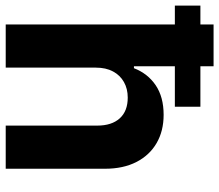

<svg xmlns="http://www.w3.org/2000/svg" viewBox="-73 -700 768 672"><g transform="rotate(90 311.0 -364.0)"><path d="M211.7 -315.2V0H60.7V-727.5H207V-448.8H213.7Q232.4 -497.2 273.5 -525Q314.6 -552.7 376.8 -552.7Q433.6 -552.7 476 -528Q518.5 -503.3 542 -457.4Q565.6 -411.4 565.6 -347.3V0H414.6V-320.3Q414.6 -371 389.2 -399.1Q363.8 -427.1 316.6 -427.1Q285.8 -427.1 262.2 -413.8Q238.5 -400.5 225.1 -375.6Q211.7 -350.8 211.7 -315.2ZM-5.5 -592V-681.4H348.6V-592Z"/></g></svg>

Font: GitLab Sans
Style: Regular
Weight: 400
Designer: Rasmus Andersson
Foundry: Modifications by GitLab B.V., manufactured by rsms
Version: Version 4.000;git-c8fb6b7